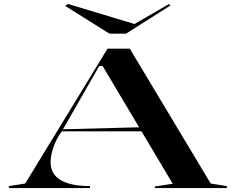

<svg xmlns="http://www.w3.org/2000/svg" viewBox="-20 -955 1197 975"><path d="M25 0V-10L108 -23L526 -708H639L1050 -23L1132 -10V0H766V-8L857 -22L501 -620H484L295 -290Q264 -247 250.5 -205.5Q237 -164 237 -132Q237 -90 260.5 -63Q284 -36 329 -23Q374 -10 437 -10V0ZM279 -288V-298L703 -309V-288ZM839 -935 845 -927 620 -784H536L311 -925L325 -935L663 -833Z"/></svg>

Font: Kalnia Expanded
Style: Regular
Weight: 400
Width: 7
Designer: Frida Medrano
Foundry: Frida Medrano
Version: Version 1.105